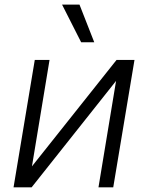

<svg xmlns="http://www.w3.org/2000/svg" viewBox="-20 -802 634 822"><path d="M38 0 128.9 -545.5H192.1L116.8 -89.8L479 -545.5H555.8L464.8 0H401.6L476.9 -455.6L115.4 0ZM245.7 -782.3H320.3L383.5 -621.1H327.4Z"/></svg>

Font: Inter P Light
Style: Italic
Weight: 300
Italic angle: 9.39999°
Designer: Rasmus Andersson
Foundry: rsms
Version: Version 3.018;git-588b23468